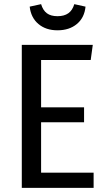

<svg xmlns="http://www.w3.org/2000/svg" viewBox="-20 -905 511 925"><path d="M417 -616H178V-388H385V-316H178V-73H431V0H85V-689H427ZM123 -873 178 -885Q187 -855 206 -841Q225 -827 257 -827Q289 -827 309 -841Q329 -855 338 -885L392 -873Q387 -820 350.5 -789.5Q314 -759 257 -759Q201 -759 165 -789.5Q129 -820 123 -873Z"/></svg>

Font: Fira Sans Condensed
Style: Regular
Weight: 400
Width: 3
Designer: bBox Type GmbH & Carrois Corporate GbR & Edenspiekermann AG
Foundry: bBox Type GmbH & Carrois Corporate GbR & Edenspiekermann AG
Version: Version 4.301